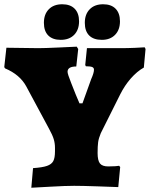

<svg xmlns="http://www.w3.org/2000/svg" viewBox="-20 -872 703 901"><path d="M135 -83Q179 -86 200.5 -93.5Q222 -101 230 -116Q238 -131 238 -162V-178Q238 -200 232 -219.5Q226 -239 210 -268L103 -467Q73 -522 4 -551L0 -557L10 -648L160 -646Q189 -646 253.5 -649Q318 -652 340 -653L347 -642L338 -560Q297 -560 297 -535Q297 -525 314 -482.5Q331 -440 336 -427L353 -387H367L408 -501Q421 -530 421 -545Q421 -554 412.5 -557.5Q404 -561 383 -561L380 -567L388 -646H546Q578 -646 613.5 -647.5Q649 -649 659 -650L663 -642L655 -555Q623 -537 594 -504Q565 -471 544 -429L453 -247Q443 -223 440.5 -204.5Q438 -186 438 -154Q438 -119 449 -105Q460 -91 488 -91Q507 -91 521 -92Q535 -93 539 -94L544 -88L535 6Q511 5 437.5 2.5Q364 0 328 0Q288 0 218.5 4Q149 8 127 9ZM186 -765Q186 -805 209 -828.5Q232 -852 272 -852Q310 -852 330.5 -831Q351 -810 351 -772Q351 -732 328 -708.5Q305 -685 265 -685Q227 -685 206.5 -705.5Q186 -726 186 -765ZM378 -765Q378 -805 401 -828.5Q424 -852 464 -852Q502 -852 522.5 -831Q543 -810 543 -772Q543 -732 520 -708.5Q497 -685 458 -685Q419 -685 398.5 -705.5Q378 -726 378 -765Z"/></svg>

Font: Alegreya SC Black
Style: Regular
Weight: 900
Designer: Juan Pablo del Peral
Foundry: Huerta Tipografica
Version: Version 2.007; ttfautohint (v1.6)